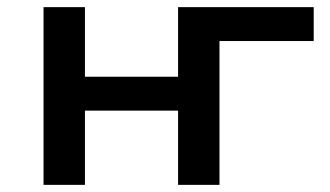

<svg xmlns="http://www.w3.org/2000/svg" viewBox="-20 -518 924 538"><path d="M102 0V-498H218V-303H479V-498H859V-403H595V0H479V-208H218V0Z"/></svg>

Font: Nunito Sans 7pt SemiExpanded SemiBold
Style: Regular
Weight: 600
Width: 6
Designer: Vernon Adams
Foundry: Vernon Adams
Version: Version 3.101;gftools[0.9.27]